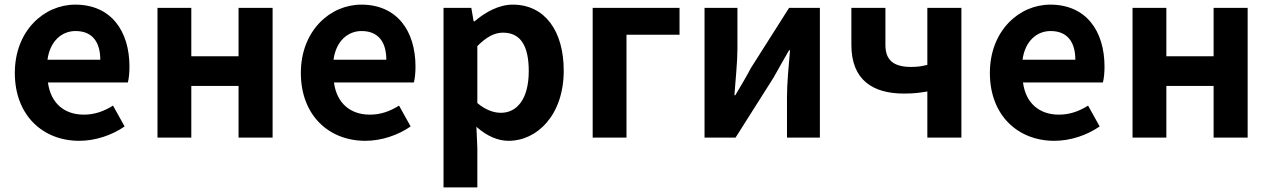

<svg xmlns="http://www.w3.org/2000/svg" viewBox="-20 -594 5485 829"><path d="M322 14C392 14 463 -10 518 -48L468 -138C428 -113 388 -99 342 -99C259 -99 199 -147 187 -238H532C536 -252 539 -279 539 -306C539 -461 459 -574 305 -574C170 -574 44 -461 44 -279C44 -95 166 14 322 14ZM185 -336C196 -418 248 -460 306 -460C379 -460 413 -412 413 -336Z M660 -560V0H806V-223H1010V0H1157V-560H1010V-351H806V-560Z M1557 14C1627 14 1698 -10 1753 -48L1703 -138C1663 -113 1623 -99 1577 -99C1494 -99 1434 -147 1422 -238H1767C1771 -252 1774 -279 1774 -306C1774 -461 1694 -574 1540 -574C1405 -574 1279 -461 1279 -279C1279 -95 1401 14 1557 14ZM1420 -336C1431 -418 1483 -460 1541 -460C1614 -460 1648 -412 1648 -336Z M1895 -560V215H2041V45L2037 -47C2038 -46 2040 -45 2041 -43C2083 -7 2129 14 2176 14C2299 14 2414 -97 2414 -289C2414 -461 2332 -574 2194 -574C2134 -574 2076 -542 2029 -502H2025L2015 -560ZM2041 -149V-395C2080 -434 2114 -453 2152 -453C2229 -453 2263 -394 2263 -287C2263 -165 2211 -107 2143 -107C2113 -107 2078 -118 2041 -149Z M2539 0H2685V-444H2914V-560H2539Z M3022 0H3156L3320 -259C3338 -292 3368 -344 3387 -377H3391C3385 -306 3378 -233 3378 -176V0H3520V-560H3387L3222 -300C3205 -267 3174 -215 3155 -183H3151C3156 -252 3164 -327 3164 -383V-560H3022Z M3656 -560V-400C3656 -249 3748 -190 3883 -190C3930 -190 3952 -194 3984 -199V0H4131V-560H3984V-314C3961 -308 3941 -305 3914 -305C3836 -305 3803 -336 3803 -400V-560Z M4532 14C4602 14 4673 -10 4728 -48L4678 -138C4638 -113 4598 -99 4552 -99C4469 -99 4409 -147 4397 -238H4742C4746 -252 4749 -279 4749 -306C4749 -461 4669 -574 4515 -574C4380 -574 4254 -461 4254 -279C4254 -95 4376 14 4532 14ZM4395 -336C4406 -418 4458 -460 4516 -460C4589 -460 4623 -412 4623 -336Z M4870 -560V0H5016V-223H5220V0H5367V-560H5220V-351H5016V-560Z"/></svg>

Font: Kinto Sans
Style: Bold
Weight: 700
Designer: Authors: Ryoko NISHIZUKA  (kana & ideographs); Paul D. Hunt (Latin, Greek & Cyrillic); Wenlong ZHANG  (bopomofo); Sandol
Foundry: Adobe Systems Incorporated, ookami Inc.
Version: Version 0.001